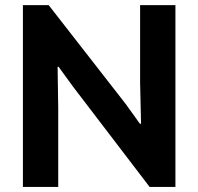

<svg xmlns="http://www.w3.org/2000/svg" viewBox="-20 -740 785 760"><path d="M70.7 0V-719.7H172.7L477.5 -328.5L533.8 -250.2H538.3L534.6 -412.8V-719.7H674.4V0H572.3L269.5 -396.5L211.9 -475.6H208L210.5 -309.5V0Z"/></svg>

Font: Reddit Sans
Style: Regular
Weight: 400
Designer: Stephen Hutchings
Foundry: Reddit
Version: Version 1.014